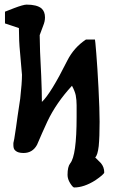

<svg xmlns="http://www.w3.org/2000/svg" viewBox="-20 -828 520 848"><path d="M440.4 -66.4Q440.4 -58.6 400.4 -31.2Q350.6 0 307.6 0Q301.8 0 290 -18.6Q278.3 -37.1 278.3 -55.7Q278.3 -91.8 290 -106.4Q318.4 -140.6 318.4 -311.5Q318.4 -318.4 318.4 -324.2Q318.4 -331.1 318.4 -336.9Q318.4 -343.8 318.4 -349.6Q318.4 -356.4 318.4 -363.3Q318.4 -385.7 314.5 -407.2Q310.5 -425.8 297.9 -449.2Q228.5 -374 189.5 -292Q177.7 -265.6 166 -240.2Q154.3 -214.8 143.6 -188.5Q124 -152.3 84 -152.3Q59.6 -152.3 48.8 -162.1Q39.1 -168.9 39.1 -186.5Q39.1 -188.5 39.1 -191.4Q39.1 -194.3 39.1 -196.3Q41 -207 43 -214.8Q51.8 -269.5 57.6 -314.5Q64.5 -358.4 69.3 -392.6Q77.1 -461.9 77.1 -498Q77.1 -496.1 68.4 -597.7Q63.5 -645.5 63.5 -704.1Q43 -710.9 2 -724.6Q2 -728.5 2 -741.2Q2 -750 2 -776.4Q5.9 -778.3 42 -792Q83 -807.6 97.7 -807.6Q142.6 -807.6 163.1 -791Q178.7 -777.3 178.7 -751Q178.7 -733.4 170.9 -714.8Q163.1 -692.4 155.3 -672.9Q155.3 -616.2 162.1 -492.2Q165 -422.9 165 -377.9Q204.1 -414.1 277.3 -560.5Q306.6 -618.2 359.4 -653.3Q372.1 -653.3 399.4 -653.3Q400.4 -652.3 405.3 -591.8Q407.2 -561.5 410.2 -523.4Q412.1 -484.4 415 -439.5Q419.9 -343.8 419.9 -290Q419.9 -222.7 416 -182.6Q411.1 -141.6 400.4 -132.8Q417 -116.2 425.8 -107.4Q440.4 -89.8 440.4 -66.4Q440.4 -66.4 440.4 -66.4Z"/></svg>

Font: Tolkien Dwarf Runes
Style: Regular
Weight: 400
Version: Regular